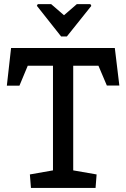

<svg xmlns="http://www.w3.org/2000/svg" viewBox="-20 -928 623 948"><path d="M166.6 -907.6H232.6L296 -852.8L359.3 -907.6H426.3L430.9 -899L310.2 -748H281.7L162 -899.4ZM132.8 0 127.5 -66.7 241.6 -86.8V-603.6H117.1L76 -505H13.8L34.7 -691H546.9L569.3 -505.6H507.6L466 -603.6H341.5V-86.8L457 -66.7L451.8 0Z"/></svg>

Font: Kreon Light
Style: Regular
Weight: 300
Designer: Julia Petretta
Foundry: Julia Petretta and Eli Heuer
Version: Version 2.002